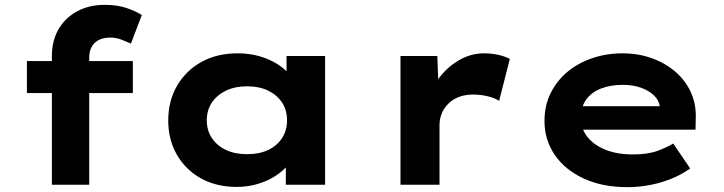

<svg xmlns="http://www.w3.org/2000/svg" viewBox="-20 -762 2988 792"><path d="M194 0V-530Q194 -593 221 -640.5Q248 -688 297.5 -715Q347 -742 412 -742Q464 -742 502 -729Q540 -716 565 -700L520 -582Q503 -590 481 -598.5Q459 -607 436 -607Q406 -607 386.5 -596.5Q367 -586 357.5 -567.5Q348 -549 348 -525V0H271Q248 0 228.5 0Q209 0 194 0ZM91 -378V-510H528V-378Z M957 9Q872 9 808.5 -26.5Q745 -62 709.5 -124Q674 -186 674 -265Q674 -346 710.5 -408.5Q747 -471 811 -506.5Q875 -542 960 -542Q1009 -542 1050.5 -530Q1092 -518 1123.5 -498Q1155 -478 1174.5 -454.5Q1194 -431 1200 -407L1162 -405V-531H1321V0H1159V-141L1193 -132Q1189 -107 1168.5 -82Q1148 -57 1116.5 -36.5Q1085 -16 1044 -3.5Q1003 9 957 9ZM999 -126Q1050 -126 1086.5 -143.5Q1123 -161 1143.5 -192.5Q1164 -224 1164 -265Q1164 -308 1143.5 -339Q1123 -370 1086.5 -388Q1050 -406 999 -406Q949 -406 912 -388Q875 -370 854 -339Q833 -308 833 -265Q833 -224 854 -192.5Q875 -161 912 -143.5Q949 -126 999 -126Z M1632 0V-531H1784L1791 -341L1748 -353Q1763 -406 1797.5 -448.5Q1832 -491 1878.5 -516.5Q1925 -542 1976 -542Q2007 -542 2034.5 -536Q2062 -530 2083 -519L2039 -346Q2021 -358 1991 -365Q1961 -372 1932 -372Q1899 -372 1873 -362Q1847 -352 1829 -334Q1811 -316 1802 -293.5Q1793 -271 1793 -247V0Z M2567 10Q2465 10 2388 -25.5Q2311 -61 2268.5 -123Q2226 -185 2226 -263Q2226 -327 2251.5 -378Q2277 -429 2320.5 -465.5Q2364 -502 2423 -522Q2482 -542 2547 -542Q2613 -542 2668.5 -522Q2724 -502 2765.5 -466.5Q2807 -431 2829.5 -382Q2852 -333 2850 -274L2849 -227H2336L2313 -324H2719L2702 -302V-322Q2698 -349 2677 -369Q2656 -389 2623 -400.5Q2590 -412 2549 -412Q2500 -412 2461 -397.5Q2422 -383 2399 -352.5Q2376 -322 2376 -275Q2376 -232 2402.5 -198Q2429 -164 2477 -144.5Q2525 -125 2591 -125Q2652 -125 2691.5 -139.5Q2731 -154 2757 -170L2827 -67Q2792 -42 2750 -25Q2708 -8 2662 1Q2616 10 2567 10Z"/></svg>

Font: Lexend Mega
Style: Bold
Weight: 700
Version: Version 1.007